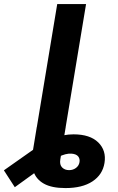

<svg xmlns="http://www.w3.org/2000/svg" viewBox="-153 -748 598 972"><path d="M178.2 204.1Q108.9 204.1 69.3 181.9Q29.8 159.7 16.4 119.6Q2.9 79.6 11.7 25.9L33.2 -105H179.7L152.3 59.1Q147.9 85.9 161.4 99.6Q174.8 113.3 196.8 113.3Q216.8 113.3 231.7 102.1Q246.6 90.8 249.5 72.8Q252.4 55.7 242.7 43.7Q232.9 31.7 209 29.8Q194.3 28.8 177.7 33Q161.1 37.1 139.6 48.3Q118.2 59.6 87.4 80.1L-78.1 199.7L-133.3 114.3L26.9 1.5Q67.4 -28.3 117.7 -48.1Q168 -67.9 219.2 -67.9Q302.7 -67.9 344.5 -26.9Q386.2 14.2 376 77.1Q366.2 136.7 314.9 170.4Q263.7 204.1 178.2 204.1ZM282.7 -727.5 162.1 0H16.1L136.7 -727.5Z"/></svg>

Font: Inter 16pt
Style: Bold Italic
Weight: 700
Italic angle: -9.3988°
Version: Version 4.001;git-66647c0bb